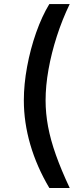

<svg xmlns="http://www.w3.org/2000/svg" viewBox="-20 -792 406 948"><path d="M97.7 -296.4Q97.7 -375.5 113.8 -462.6Q129.9 -549.8 158.4 -630.9Q187 -711.9 223.6 -772H324.2Q287.1 -695.3 260.5 -612.5Q233.9 -529.8 219.5 -449Q205.1 -368.2 205.1 -296.4Q205.1 -232.9 217.3 -167.2Q229.5 -101.6 255.9 -27.3Q282.2 46.9 324.2 136.2H223.6Q161.6 31.7 129.6 -78.1Q97.7 -188 97.7 -296.4Z"/></svg>

Font: Inter V
Style: Weight 500 Optical size 14.0
Weight: 500
Designer: Rasmus Andersson
Foundry: rsms
Version: Version 4.000;git-4fc901f